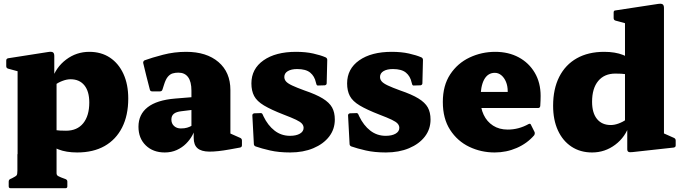

<svg xmlns="http://www.w3.org/2000/svg" viewBox="-20 -790 3607 1015"><path d="M73 205V-309H279V205ZM36 205Q26 205 26 195V170Q26 160 35 156L44 152Q64 142 68 136.5Q72 131 72 112V25H278V108Q278 130 281.5 135.5Q285 141 303 148L327 157Q336 161 336 170V195Q336 205 326 205ZM245 -108Q255 -105 274.5 -102Q294 -99 329 -99Q388 -99 420 -138.5Q452 -178 452 -248Q452 -307 426 -339Q400 -371 353 -371Q334 -371 312 -363Q290 -355 266 -339L254 -367Q275 -434 329.5 -475Q384 -516 452 -516Q515 -516 561 -485.5Q607 -455 632.5 -399.5Q658 -344 658 -269Q658 -180 625.5 -116Q593 -52 533 -18Q473 16 388 16Q330 16 288 -0.5Q246 -17 198 -59ZM73 -309V-463L93 -408L23 -427Q13 -430 13 -440V-470Q13 -480 23 -482L234 -515Q252 -518 259.5 -513.5Q267 -509 267 -494V-374L279 -359V-309Z M851 16Q789 16 750.5 -21.5Q712 -59 712 -120Q712 -185 760.5 -223Q809 -261 906 -269L1016 -278L1012 -211L939 -202Q912 -199 899 -188.5Q886 -178 886 -158Q886 -137 900 -124Q914 -111 936 -111Q956 -111 969 -115Q982 -119 990 -123.5Q998 -128 1001 -130L1013 -118Q1009 -97 996.5 -74Q984 -51 963.5 -30.5Q943 -10 914.5 3Q886 16 851 16ZM992 -311Q992 -358 974.5 -382Q957 -406 923 -406Q907 -406 893 -402Q879 -398 867.5 -384.5Q856 -371 847 -342L839 -317Q836 -307 826 -307H784Q774 -307 772 -317Q762 -353 753.5 -389Q745 -425 737 -457Q736 -466 744 -471Q782 -485 841.5 -500.5Q901 -516 964 -516Q1072 -516 1135 -462Q1198 -408 1198 -314V-162H992ZM1198 -162V-55L1178 -93L1250 -61Q1259 -57 1259 -47V-22Q1259 -12 1249 -10L1194 0Q1128 12 1086 11.5Q1044 11 1024 -6.5Q1004 -24 1004 -61V-104L992 -112V-162Z M1589 -312Q1651 -291 1686 -269.5Q1721 -248 1735.5 -222Q1750 -196 1750 -158Q1750 -107 1720 -68Q1690 -29 1636.5 -6.5Q1583 16 1514 16Q1454 16 1408 5.5Q1362 -5 1331 -16Q1322 -20 1322 -29L1314 -180Q1314 -189 1324 -191L1355 -192Q1365 -194 1369 -184L1373 -175Q1396 -127 1431.5 -99.5Q1467 -72 1513 -72Q1546 -72 1565.5 -83.5Q1585 -95 1585 -114Q1585 -126 1576.5 -136Q1568 -146 1545 -157Q1522 -168 1480 -184Q1413 -210 1375.5 -232.5Q1338 -255 1323.5 -282.5Q1309 -310 1309 -349Q1309 -426 1373 -471Q1437 -516 1545 -516Q1596 -516 1636 -507Q1676 -498 1701 -487Q1710 -483 1710 -473L1707 -350Q1707 -341 1697 -339L1664 -338Q1654 -336 1652 -347L1650 -354Q1643 -387 1620 -406Q1597 -425 1551 -425Q1520 -425 1501.5 -414Q1483 -403 1483 -383Q1483 -370 1492 -359.5Q1501 -349 1524.5 -338Q1548 -327 1589 -312Z M2095 -312Q2157 -291 2192 -269.5Q2227 -248 2241.5 -222Q2256 -196 2256 -158Q2256 -107 2226 -68Q2196 -29 2142.5 -6.5Q2089 16 2020 16Q1960 16 1914 5.5Q1868 -5 1837 -16Q1828 -20 1828 -29L1820 -180Q1820 -189 1830 -191L1861 -192Q1871 -194 1875 -184L1879 -175Q1902 -127 1937.5 -99.5Q1973 -72 2019 -72Q2052 -72 2071.5 -83.5Q2091 -95 2091 -114Q2091 -126 2082.5 -136Q2074 -146 2051 -157Q2028 -168 1986 -184Q1919 -210 1881.5 -232.5Q1844 -255 1829.5 -282.5Q1815 -310 1815 -349Q1815 -426 1879 -471Q1943 -516 2051 -516Q2102 -516 2142 -507Q2182 -498 2207 -487Q2216 -483 2216 -473L2213 -350Q2213 -341 2203 -339L2170 -338Q2160 -336 2158 -347L2156 -354Q2149 -387 2126 -406Q2103 -425 2057 -425Q2026 -425 2007.5 -414Q1989 -403 1989 -383Q1989 -370 1998 -359.5Q2007 -349 2030.5 -338Q2054 -327 2095 -312Z M2595 16Q2523 16 2460.5 -14Q2398 -44 2359.5 -103.5Q2321 -163 2321 -251Q2321 -338 2360 -397Q2399 -456 2462.5 -486Q2526 -516 2598 -516Q2668 -516 2722 -487Q2776 -458 2807 -405.5Q2838 -353 2838 -283Q2838 -271 2837.5 -258Q2837 -245 2836 -229Q2834 -219 2825 -219H2509V-304H2693L2664 -293Q2664 -298 2664 -301Q2664 -304 2664 -308Q2664 -335 2655 -357Q2646 -379 2630.5 -392Q2615 -405 2596 -405Q2559 -405 2539.5 -369.5Q2520 -334 2520 -264Q2520 -219 2537 -183Q2554 -147 2586.5 -126Q2619 -105 2664 -105Q2722 -105 2774 -134Q2784 -139 2787 -130L2806 -92Q2809 -84 2804 -75Q2767 -32 2712 -8Q2657 16 2595 16Z M3284 -162V-587H3490V-162ZM3317 -392Q3307 -395 3287.5 -398Q3268 -401 3233 -401Q3175 -401 3142.5 -362Q3110 -323 3110 -252Q3110 -193 3136 -161Q3162 -129 3209 -129Q3228 -129 3250 -137Q3272 -145 3296 -161L3308 -133Q3287 -66 3232.5 -25Q3178 16 3110 16Q3048 16 3001.5 -14.5Q2955 -45 2929.5 -100.5Q2904 -156 2904 -231Q2904 -320 2936.5 -384Q2969 -448 3029.5 -482Q3090 -516 3174 -516Q3232 -516 3274 -499.5Q3316 -483 3364 -441ZM3284 -563V-717L3304 -662L3234 -681Q3224 -684 3224 -694V-724Q3224 -735 3234 -735L3457 -769Q3475 -772 3482.5 -767.5Q3490 -763 3490 -748V-563ZM3490 -162V-55L3471 -93L3543 -61Q3552 -57 3552 -47V-21Q3552 -12 3542 -10L3324 14Q3308 16 3302 12.5Q3296 9 3296 -1V-124L3284 -141V-162Z"/></svg>

Font: Hahmlet Black
Style: Regular
Weight: 900
Version: Version 1.002